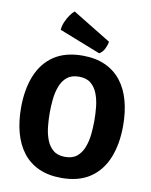

<svg xmlns="http://www.w3.org/2000/svg" viewBox="-101 -1013 868 1101"><g transform="rotate(10 333.0 -462.0)"><path d="M203 -342Q203 -302.5 207.2 -261.5Q211.5 -220.5 224.8 -185.8Q238 -151 264 -129.5Q290 -108 333 -108Q376.5 -108 402.2 -129.5Q428 -151 441.2 -185.8Q454.5 -220.5 458.8 -261.5Q463 -302.5 463 -342Q463 -381.5 458.8 -422.2Q454.5 -463 441.2 -497.8Q428 -532.5 402.2 -553.8Q376.5 -575 333 -575Q290 -575 264 -553.8Q238 -532.5 224.8 -497.8Q211.5 -463 207.2 -422.2Q203 -381.5 203 -342ZM36 -342Q36 -449 68.2 -529Q100.5 -609 166.2 -653.2Q232 -697.5 333 -697.5Q409 -697.5 465 -672Q521 -646.5 557.8 -599.5Q594.5 -552.5 612.5 -487Q630.5 -421.5 630.5 -342Q630.5 -234.5 598 -154.2Q565.5 -74 499.8 -29.8Q434 14.5 333 14.5Q257 14.5 201 -11Q145 -36.5 108.5 -83.8Q72 -131 54 -196.5Q36 -262 36 -342ZM243 -939Q231 -929.5 217.5 -910.2Q204 -891 194 -867.8Q184 -844.5 182.5 -821.5L423 -727Q442 -738 452.8 -759.2Q463.5 -780.5 467 -802Z"/></g></svg>

Font: Signika Light
Style: Bold
Weight: 700
Version: Version 2.003;gftools[0.9.32]